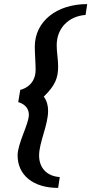

<svg xmlns="http://www.w3.org/2000/svg" viewBox="-20 -753 446 938"><path d="M264 165 272 112C209 108 171 67 171 7C171 -58 215 -141 215 -212C215 -237 209 -260 194 -281C250 -336 264 -372 264 -429C264 -463 257 -497 257 -532C257 -616 316 -674 398 -680L406 -733C256 -733 150 -648 150 -525C150 -495 154 -444 154 -412C154 -328 79 -314 79 -314L69 -254C69 -254 121 -243 121 -192C121 -148 66 -52 66 6C66 102 141 165 264 165Z"/></svg>

Font: Caladea
Style: Bold Italic
Weight: 700
Italic angle: -9°
Designer: Carolina Giovagnoli and Andres Torresi
Foundry: Carolina Giovagnoli & Andres Torresi
Version: Version 1.001;hotconv 1.0.109;makeotfexe 2.5.65596